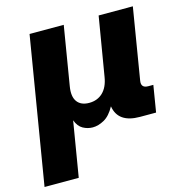

<svg xmlns="http://www.w3.org/2000/svg" viewBox="-137 -612 858 911"><g transform="rotate(-15 292.5 -156.0)"><path d="M-29.8 204.1 89.4 -515.6H257.3L209.5 -226.6Q201.2 -177.7 219.7 -152.1Q238.3 -126.5 278.8 -126.5Q319.3 -126.5 345.9 -152.1Q372.6 -177.7 380.4 -226.6L428.7 -515.6H596.7L539.1 -166.5Q532.7 -130.4 569.3 -130.4H594.2L572.8 0H493.7Q386.7 0 373.5 -84Q350.6 -42 321.5 -25.9Q292.5 -9.8 265.1 -9.8Q240.2 -9.8 217.5 -22.2Q194.8 -34.7 183.1 -66.4L138.2 204.1Z"/></g></svg>

Font: Inter Display ExtraBold
Style: Italic
Weight: 800
Italic angle: -9.39999°
Designer: Rasmus Andersson
Foundry: rsms
Version: Version 4.000;git-a52131595